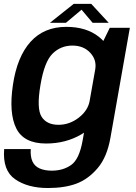

<svg xmlns="http://www.w3.org/2000/svg" viewBox="-39 -736 702 990"><path d="M208 233.5Q294 233.5 355 210.8Q416 188 464.5 131Q513 74 530.5 -26L630.5 -592.5H527L469 -474L387 -11.5Q370 84.5 328.5 114.2Q287 144 227.5 144Q192 144 166 132.8Q140 121.5 128.5 96.8Q117 72 119.5 32.5H-17.5Q-26.5 143 39 188.2Q104.5 233.5 208 233.5ZM198.5 4Q301 4 382.2 -44.2Q463.5 -92.5 474 -150.5L423.5 -216.5Q414.5 -166 367 -129.2Q319.5 -92.5 262.5 -92.5Q201.5 -92.5 175.2 -134.5Q149 -176.5 169.5 -297Q189.5 -417.5 231.8 -459.2Q274 -501 334.5 -501Q391.5 -501 426 -464.2Q460.5 -427.5 452 -378L524.5 -439Q534.5 -496 470 -546.8Q405.5 -597.5 303 -597.5Q188 -597.5 118.5 -520.5Q49 -443.5 27.5 -297.5Q6 -152.5 44.8 -74.2Q83.5 4 198.5 4ZM218.5 -618.5H301L381.5 -686L438.5 -618.5H521.5L431.5 -716H341Z"/></svg>

Font: Anybody UltraCondensed Thin SemiBold
Style: Italic
Weight: 600
Italic angle: -10°
Version: Version 1.111